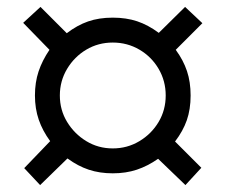

<svg xmlns="http://www.w3.org/2000/svg" viewBox="-20 -624 652 555"><path d="M437 -165Q407 -144 375.5 -133.5Q344 -123 306 -123Q268 -123 236.5 -133.5Q205 -144 175 -166L96 -89L50 -138L125 -216Q103 -246 92 -278Q81 -310 81 -348Q81 -386 91.5 -417.5Q102 -449 123 -480L47 -558L97 -604L173 -528Q203 -551 234.5 -562Q266 -573 306 -573Q345 -573 376.5 -562.5Q408 -552 439 -529L515 -604L565 -557L488 -480Q510 -450 520.5 -418.5Q531 -387 531 -348Q531 -308 520 -276.5Q509 -245 486 -215L562 -139L516 -89ZM459 -348Q459 -390 438.5 -425Q418 -460 383 -480.5Q348 -501 306 -501Q264 -501 229.5 -480.5Q195 -460 174 -425Q153 -390 153 -348Q153 -306 174 -271.5Q195 -237 229.5 -216Q264 -195 306 -195Q348 -195 383 -216Q418 -237 438.5 -271.5Q459 -306 459 -348Z"/></svg>

Font: Stick
Style: Regular
Weight: 400
Designer: Fontworks Inc.
Foundry: Fontworks Inc.
Version: Version 1.100